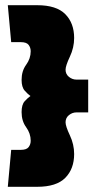

<svg xmlns="http://www.w3.org/2000/svg" viewBox="-20 -679 389 738"><path d="M97 -310Q87 -317 75 -330.5Q63 -344 63 -372Q63 -406 80.5 -430Q98 -454 98 -482Q98 -496 90 -506.5Q82 -517 60 -517H23L10 -659H123Q197 -659 231 -624.5Q265 -590 265 -533Q265 -496 248.5 -461Q232 -426 232 -411Q232 -394 245 -383.5Q258 -373 274 -373H319V-247H274Q258 -247 245 -236.5Q232 -226 232 -209Q232 -194 248.5 -159Q265 -124 265 -87Q265 -30 231 4.5Q197 39 123 39H10L23 -103H60Q82 -103 90 -113.5Q98 -124 98 -138Q98 -166 80.5 -190Q63 -214 63 -248Q63 -277 75 -290Q87 -303 97 -310Z"/></svg>

Font: Palanquin Dark
Style: Bold
Weight: 700
Designer: Pria Ravichandran
Version: Version 1.000